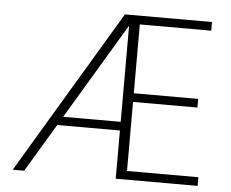

<svg xmlns="http://www.w3.org/2000/svg" viewBox="-50 -759 982 817"><g transform="rotate(5 440.5 -350.0)"><path d="M33 0 451 -700H823V-663H518V-369H793V-332H518V-37H823V0H473V-654L82 0ZM180 -206 199 -243H492V-206Z"/></g></svg>

Font: DM Sans 18pt ExtraLight
Style: Regular
Weight: 250
Designer: Colophon Foundry, Jonny Pinhorn
Foundry: Colophon Foundry
Version: Version 4.004;gftools[0.9.30]